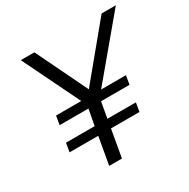

<svg xmlns="http://www.w3.org/2000/svg" viewBox="-160 -857 988 1004"><g transform="rotate(-30 334.0 -355.0)"><path d="M74 -165 83 -218H256L274 -314H100L109 -367H261L94 -710H176L326 -400L582 -710H668L381 -367H531L522 -314H350L333 -218H505L496 -165H324L295 0H218L247 -165Z"/></g></svg>

Font: Livvic
Style: Italic
Weight: 400
Italic angle: -10°
Designer: Jacques Le Bailly, Baron von Fonthausen
Version: Version 1.001; ttfautohint (v1.8.2)